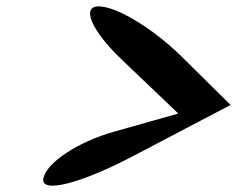

<svg xmlns="http://www.w3.org/2000/svg" viewBox="-20 -691 749 602"><path d="M116 -132C106 -83 231 -114 400 -203L703 -362L547 -516C459 -602 346 -671 289 -671C234 -671 267 -594 363 -503L539 -335L337 -278C224 -246 126 -181 116 -132Z"/></svg>

Font: Venom Sans
Style: Obl
Weight: 400
Version: Version 1.001